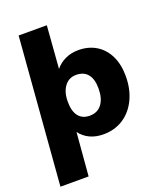

<svg xmlns="http://www.w3.org/2000/svg" viewBox="-168 -835 980 1159"><g transform="rotate(-20 322.5 -256.0)"><path d="M616 -277Q616 -194 585 -129Q554 -64 498.5 -28Q443 8 371 8Q274 8 221 -61L198 216H17L92 -728H273L252 -455Q277 -486 315 -504Q353 -522 400 -522Q464 -522 513 -492.5Q562 -463 589 -407.5Q616 -352 616 -277ZM436 -263Q436 -323 410.5 -354.5Q385 -386 336 -386Q289 -386 261.5 -349Q234 -312 234 -251Q234 -189 259 -157.5Q284 -126 331 -126Q381 -126 408.5 -162.5Q436 -199 436 -263Z"/></g></svg>

Font: Muli Black
Style: Italic
Weight: 900
Italic angle: -4.541°
Designer: Vernon Adams
Foundry: Vernon Adams
Version: Version 2.001